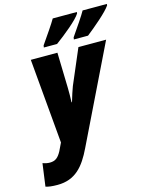

<svg xmlns="http://www.w3.org/2000/svg" viewBox="-204 -859 949 1192"><g transform="rotate(-15 270.0 -263.0)"><path d="M348 -619 346 -606H437C488 -646 576 -720 600 -757L601 -766H445C428 -735 390 -680 348 -619ZM155 -619 153 -606H238C297 -649 386 -721 407 -757L408 -766H253C236 -736 198 -681 155 -619ZM15 240C130 240 188 170 239 64L539 -553H361L265 -328C257 -307 243 -265 234 -233H231C232 -263 233 -294 232 -325L226 -553H55L103 -9L79 41C60 76 42 94 5 94C-10 94 -25 91 -41 85L-61 231C-43 237 -20 240 15 240Z"/></g></svg>

Font: Noto Sans Condensed Black
Style: Italic
Weight: 900
Width: 3
Italic angle: -12°
Designer: Monotype Design Team
Foundry: Monotype Imaging Inc.
Version: Version 2.013